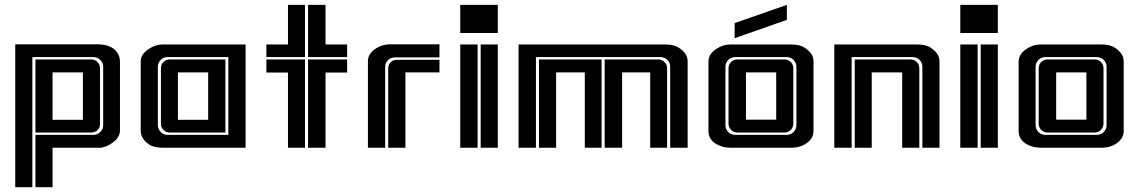

<svg xmlns="http://www.w3.org/2000/svg" viewBox="-20 -611 4710 794"><path d="M322.8 -311.5H197.3V-115.7H322.8ZM356.9 -365.2Q372.6 -365.2 382.8 -354.5Q393.6 -343.8 393.6 -328.6V-99.6Q393.6 -83 384.3 -73.7Q374 -63 356.9 -63H126.5V-365.2ZM381.8 -427.7Q430.2 -427.7 454.6 -405.3Q476.1 -385.3 476.1 -356V-71.3Q476.1 -43 445.3 -20.5Q417.5 0 390.1 0H197.3V163.1H126.5V-53.2H365.7Q382.8 -53.2 394.5 -64.9Q406.7 -76.7 406.7 -93.8V-334.5Q406.7 -351.6 394.5 -363.3Q382.8 -375 365.7 -375H113.8V163.1H43V-427.7Z M840.8 -311.5H715.8V-115.7H840.8ZM645.5 -328.6Q645.5 -344.2 656.2 -354.7Q667 -365.2 682.1 -365.2H912.1V-63H682.1Q667 -63 656.2 -73.7Q645.5 -84.5 645.5 -99.6ZM924.3 -53.2V-375H673.3Q656.2 -375 644.5 -363.3Q632.8 -351.6 632.8 -334.5V-94.2Q632.8 -77.1 644.5 -65.2Q656.2 -53.2 673.3 -53.2ZM562 -356Q562 -356 562 -358.9Q562 -385.7 593.3 -407.2Q622.1 -426.8 652.3 -427.2H995.6V0H656.2Q616.7 0 597.2 -13.2Q562 -36.6 562 -70.3Z M1326.2 -590.8V-427.2H1415.5V-375H1253.9V-590.8ZM1170.9 -427.2V-590.8H1241.2V-375H1081.5V-427.2ZM1081.5 -311V-365.2H1241.2V0H1170.9V-311ZM1415.5 -365.2V-311H1326.2V0H1253.9V-365.2Z M1508.8 -385.3Q1516.1 -397 1528.3 -406.2Q1556.6 -427.7 1595.2 -427.7H1797.4V-373.5H1613.3Q1596.2 -373.5 1584.5 -362.3Q1572.8 -351.1 1572.8 -334V0H1501.5V-357.4Q1501.5 -373 1508.8 -385.3ZM1656.7 0H1585.4V-328.6Q1585.4 -343.8 1595.7 -353.8Q1606 -363.8 1621.1 -363.8H1797.4V-311.5H1656.7Z M2038.6 -590.8V-474.6H1883.3V-590.8ZM2038.6 -427.2V0H1967.8V-427.2ZM1955.1 -427.2V0H1883.3V-427.2Z M2702.1 -365.2Q2717.3 -365.2 2728 -354.5Q2738.8 -343.8 2738.8 -328.6V0H2668.9V-311.5H2552.7V0H2480.5V-365.2ZM2467.8 -365.2V0H2398.4V-311.5H2279.8V0H2209V-365.2ZM2730 -427.2Q2767.1 -427.2 2787.6 -413.6Q2823.7 -389.6 2823.7 -357.9V0H2751.5V-334Q2751.5 -361.3 2726.6 -372.1Q2719.2 -375 2710.9 -375H2196.3V0H2124.5V-427.2Z M3018.1 -453.1V-515.6L3233.9 -590.8V-528.8ZM3189.9 -311.5H3064.9V-116.2H3189.9ZM2992.7 -328.6Q2992.7 -344.2 3003.4 -354.7Q3014.2 -365.2 3029.3 -365.2H3224.1Q3239.3 -365.2 3250 -354.7Q3260.7 -344.2 3260.7 -328.6V-99.6Q3260.7 -84.5 3250 -73.7Q3239.3 -63 3224.1 -63H3029.3Q3014.2 -63 3003.4 -73.7Q2992.7 -84.5 2992.7 -99.6ZM3232.9 -53.2Q3250 -53.2 3261.7 -64.9Q3273.4 -76.7 3273.4 -93.8V-334.5Q3273.4 -351.6 3261.7 -363.3Q3250 -375 3232.9 -375H3020.5Q3003.4 -375 2991.7 -363.3Q2980 -351.6 2980 -334.5V-93.8Q2980 -76.7 2991.7 -64.9Q3003.4 -53.2 3020.5 -53.2ZM2909.7 -356Q2909.7 -385.7 2939.9 -407.2Q2967.8 -426.8 3002 -427.2H3250.5Q3287.6 -427.2 3308.1 -413.6Q3344.2 -389.6 3344.2 -357.9V-69.8Q3344.2 -39.1 3315.9 -19Q3289.6 0 3250.5 0H3003.9Q2965.3 0 2937 -18.6Q2909.7 -37.1 2909.7 -70.3Z M3745.1 -365.2Q3760.3 -365.2 3771 -354.5Q3781.7 -343.8 3781.7 -328.6V0H3710.9V-311.5H3585V0H3514.6V-365.2ZM3771 -427.2Q3808.6 -427.2 3829.1 -413.6Q3865.2 -389.6 3865.2 -357.9V0H3794.4V-334.5Q3794.4 -351.6 3782.7 -363.3Q3771 -375 3753.9 -375H3502V0H3430.2V-427.2Z M4106.4 -590.8V-474.6H3951.2V-590.8ZM4106.4 -427.2V0H4035.6V-427.2ZM4022.9 -427.2V0H3951.2V-427.2Z M4472.7 -311.5H4347.7V-116.2H4472.7ZM4275.4 -328.6Q4275.4 -344.2 4286.1 -354.7Q4296.9 -365.2 4312 -365.2H4506.8Q4522 -365.2 4532.7 -354.7Q4543.5 -344.2 4543.5 -328.6V-99.6Q4543.5 -84.5 4532.7 -73.7Q4522 -63 4506.8 -63H4312Q4296.9 -63 4286.1 -73.7Q4275.4 -84.5 4275.4 -99.6ZM4515.6 -53.2Q4532.7 -53.2 4544.4 -64.9Q4556.2 -76.7 4556.2 -93.8V-334.5Q4556.2 -351.6 4544.4 -363.3Q4532.7 -375 4515.6 -375H4303.2Q4286.1 -375 4274.4 -363.3Q4262.7 -351.6 4262.7 -334.5V-93.8Q4262.7 -76.7 4274.4 -64.9Q4286.1 -53.2 4303.2 -53.2ZM4192.4 -356Q4192.4 -385.7 4222.7 -407.2Q4250.5 -426.8 4284.7 -427.2H4533.2Q4570.3 -427.2 4590.8 -413.6Q4627 -389.6 4627 -357.9V-69.8Q4627 -39.1 4598.6 -19Q4572.3 0 4533.2 0H4286.6Q4248 0 4219.7 -18.6Q4192.4 -37.1 4192.4 -70.3Z"/></svg>

Font: Ebtekar Inline 2
Style: Inline-2
Weight: 500
Designer: Arman Khorramak
Foundry: Arman Khorramak
Version: Version 2.000